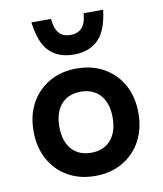

<svg xmlns="http://www.w3.org/2000/svg" viewBox="-83 -800 747 880"><g transform="rotate(-10 290.0 -360.0)"><path d="M290 12Q218 12 163 -19.5Q108 -51 77 -107.5Q46 -164 46 -238Q46 -313 77 -369Q108 -425 163 -456.5Q218 -488 290 -488Q362 -488 417 -456.5Q472 -425 503 -369Q534 -313 534 -238Q534 -164 503 -107.5Q472 -51 417 -19.5Q362 12 290 12ZM290 -96Q348 -96 381 -133.5Q414 -171 414 -238Q414 -305 381 -342.5Q348 -380 290 -380Q232 -380 199 -342.5Q166 -305 166 -238Q166 -171 199 -133.5Q232 -96 290 -96ZM290 -553Q219 -553 177 -594Q135 -635 123 -732H214Q219 -684 238 -664Q257 -644 290 -644Q323 -644 342.5 -664Q362 -684 366 -732H457Q445 -635 403 -594Q361 -553 290 -553Z"/></g></svg>

Font: Sometype Mono
Style: Bold
Weight: 700
Monospace: yes
Designer: Ryoichi Tsunekawa
Foundry: Dharma Type
Version: Version 1.000; ttfautohint (v1.8.3)